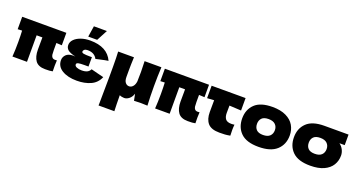

<svg xmlns="http://www.w3.org/2000/svg" viewBox="-51 -1548 4781 2566"><g transform="rotate(20 2339.5 -265.5)"><path d="M642 -80 643 2Q620 7 598 8.5Q576 10 536 10Q439 10 398 -46.5Q357 -103 357 -204L358 -377H276V0H69Q76 -91 76 -210Q76 -302 72 -370L10 -367V-544H638V-367Q611 -369 559 -371V-270Q559 -229 562 -206Q565 -183 578.5 -168Q592 -153 620 -153Q636 -153 645 -155Q642 -113 642 -80Z M717 -401Q717 -445 751.5 -480.5Q786 -516 845 -536.5Q904 -557 975 -557Q1218 -557 1296 -385Q1258 -380 1170 -360Q1138 -352 1122 -349Q1084 -424 985 -424Q957 -424 941 -412Q925 -400 925 -382Q925 -365 954 -360Q983 -355 1036 -355H1070V-222H1013Q951 -222 925.5 -216Q900 -210 900 -191Q900 -167 930 -154.5Q960 -142 1000 -142Q1049 -142 1078 -156.5Q1107 -171 1122 -202L1215 -178Q1280 -163 1304 -156Q1266 -66 1181 -28Q1096 10 985 10Q857 10 776 -39Q695 -88 695 -178Q695 -222 728 -255.5Q761 -289 828 -289Q838 -289 860 -287Q776 -307 746.5 -334Q717 -361 717 -401ZM1057 -597H930L954 -752H1139Z M1982 -274Q1982 -127 1989 0Q1925 -3 1894 -3Q1864 -3 1798 0L1779 -94Q1764 -45 1730 -17.5Q1696 10 1661 10Q1645 10 1626.5 6Q1608 2 1594 -5Q1595 133 1599 221H1374Q1374 202 1375 193Q1379 -27 1379 -189V-333Q1379 -466 1374 -546H1599Q1594 -439 1594 -357V-265Q1594 -212 1615.5 -185.5Q1637 -159 1669 -159Q1700 -159 1723.5 -186.5Q1747 -214 1752 -262V-285Q1754 -363 1754 -393Q1754 -462 1750 -546H1989Q1982 -420 1982 -274Z M2671 -80 2672 2Q2649 7 2627 8.5Q2605 10 2565 10Q2468 10 2427 -46.5Q2386 -103 2386 -204L2387 -377H2305V0H2098Q2105 -91 2105 -210Q2105 -302 2101 -370L2039 -367V-544H2667V-367Q2640 -369 2588 -371V-270Q2588 -229 2591 -206Q2594 -183 2607.5 -168Q2621 -153 2649 -153Q2665 -153 2674 -155Q2671 -113 2671 -80Z M3187 -367Q3095 -373 3019 -376L3018 -270Q3018 -216 3041.5 -185.5Q3065 -155 3125 -155Q3148 -155 3169 -159Q3165 -122 3165 -84Q3165 -66 3167 -2Q3123 6 3093 8Q3063 10 3015 10Q2898 10 2849.5 -46.5Q2801 -103 2801 -204L2802 -373Q2755 -371 2704 -367V-544H3187Z M3237 -275Q3237 -400 3317.5 -478Q3398 -556 3569 -556Q3684 -556 3761.5 -518.5Q3839 -481 3876 -417.5Q3913 -354 3913 -275Q3913 -146 3827.5 -68Q3742 10 3569 10Q3398 10 3317.5 -68.5Q3237 -147 3237 -275ZM3702 -274Q3702 -323 3670 -354.5Q3638 -386 3573 -386Q3508 -386 3478 -355Q3448 -324 3448 -274Q3448 -222 3478 -191Q3508 -160 3573 -160Q3638 -160 3670 -191Q3702 -222 3702 -274Z M4572 -406Q4609 -379 4629 -339Q4649 -299 4649 -257Q4649 -182 4612 -121.5Q4575 -61 4498 -25.5Q4421 10 4305 10Q4134 10 4053.5 -68.5Q3973 -147 3973 -275Q3973 -400 4053.5 -478Q4134 -556 4305 -556H4311H4647V-406ZM4438 -274Q4438 -323 4406 -354.5Q4374 -386 4309 -386Q4244 -386 4214 -355Q4184 -324 4184 -274Q4184 -222 4214 -191Q4244 -160 4309 -160Q4374 -160 4406 -191Q4438 -222 4438 -274Z"/></g></svg>

Font: Dela Gothic One
Style: Regular
Weight: 400
Designer: aratakana
Foundry: aratakana
Version: Version 1.004